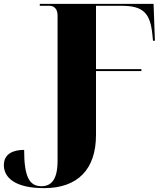

<svg xmlns="http://www.w3.org/2000/svg" viewBox="-32 -734 849 994"><path d="M196 240C371 240 465 142 465 -35V-366H700V-376H465V-704H597C708 -704 746 -668 757 -554L760 -523H770L763 -714H174V-704H224C247 -704 266 -689 266 -654V98C266 196 234 230 182 230C118 230 93 177 93 42C35 42 -12 63 -12 121C-12 186 47 240 196 240Z"/></svg>

Font: Noto Serif Display Black
Style: Regular
Weight: 900
Designer: Monotype Design Team
Foundry: Monotype Imaging Inc.
Version: Version 2.009